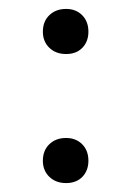

<svg xmlns="http://www.w3.org/2000/svg" viewBox="-20 -405 295 430"><path d="M76 -45Q76 -68 90.5 -82Q105 -96 128 -96Q150 -96 164 -82Q178 -68 178 -45Q178 -23 164.5 -9Q151 5 128 5Q105 5 90.5 -9Q76 -23 76 -45ZM76 -334Q76 -357 90.5 -371Q105 -385 128 -385Q150 -385 164 -371Q178 -357 178 -334Q178 -312 164.5 -298Q151 -284 128 -284Q105 -284 90.5 -298Q76 -312 76 -334Z"/></svg>

Font: LXGW Bright GB
Style: Regular
Weight: 400
Designer: Christian Thalmann (Catharsis Fonts)
Foundry: LXGW / Christian Thalmann (Catharsis Fonts) / Fontworks Inc.
Version: Version 5.510